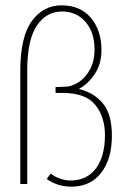

<svg xmlns="http://www.w3.org/2000/svg" viewBox="-20 -689 478 719"><path d="M247 10Q195 10 155 -19L170 -39Q183 -28 204 -20.5Q225 -13 244 -13Q305 -13 339 -58Q373 -103 373 -183Q373 -251 337 -296Q301 -341 214 -341H188V-363L219 -364Q249 -364 275 -381.5Q301 -399 317.5 -430Q334 -461 334 -501Q335 -566 301 -606Q267 -646 212 -646Q154 -646 118 -593Q82 -540 82 -425V0H56V-423Q56 -551 99 -610Q142 -669 210 -669Q281 -669 320.5 -622Q360 -575 360 -501Q360 -450 335 -412Q310 -374 275 -356Q332 -342 365.5 -301.5Q399 -261 399 -181Q399 -94 359 -42Q319 10 247 10Z"/></svg>

Font: Inconsolata SemiCondensed ExtraLight
Style: Regular
Weight: 200
Width: 4
Monospace: yes
Designer: Raph Levien, Cyreal, Brenton Simpson
Foundry: Raph Levien, Cyreal, Google
Version: Version 3.100; ttfautohint (v1.8.4.7-5d5b)